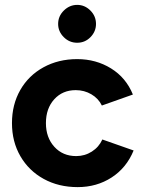

<svg xmlns="http://www.w3.org/2000/svg" viewBox="-20 -754 586 786"><path d="M29 -250Q29 -326 63 -385.5Q97 -445 158 -478.5Q219 -512 296 -512Q373 -512 434.5 -474Q496 -436 524 -367L397 -322Q383 -351 354 -368Q325 -385 290 -385Q236 -385 202 -347.5Q168 -310 168 -250Q168 -191 202.5 -153Q237 -115 292 -115Q327 -115 356 -133.5Q385 -152 399 -183L527 -138Q498 -67 437 -27.5Q376 12 298 12Q220 12 159 -21.5Q98 -55 63.5 -114.5Q29 -174 29 -250ZM218 -656Q218 -688 241.5 -711Q265 -734 296 -734Q327 -734 350 -711Q373 -688 373 -656Q373 -625 350.5 -602Q328 -579 296 -579Q264 -579 241 -602Q218 -625 218 -656Z"/></svg>

Font: Oak Sans
Style: Bold
Weight: 700
Designer: Erik Kennedy, Walven
Foundry: Erik Kennedy, Walven
Version: Version 1.000